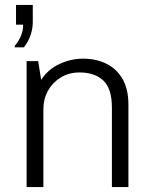

<svg xmlns="http://www.w3.org/2000/svg" viewBox="-20 -759 634 779"><path d="M88 0V-511H135L147 -435Q174 -477 220.5 -499Q267 -521 317 -521Q370 -521 411.5 -500.5Q453 -480 477 -439Q501 -398 501 -334V0H434V-323Q434 -399 399.5 -432Q365 -465 302 -465Q260 -465 227 -445Q194 -425 175 -391.5Q156 -358 156 -315V0ZM40 -567V-573Q56 -592 65 -613.5Q74 -635 74 -659H45V-739H113V-669Q113 -643 104 -616.5Q95 -590 77 -567Z"/></svg>

Font: Chivo Medium ExtraLight
Style: Regular
Weight: 250
Version: Version 2.002